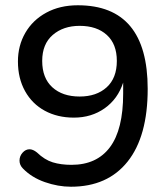

<svg xmlns="http://www.w3.org/2000/svg" viewBox="-20 -699 630 728"><path d="M67 -60Q54 -73 54 -90Q54 -107 65.5 -120Q77 -133 92 -133Q105 -133 120 -121Q149 -93 180 -83.5Q211 -74 251 -74Q347 -74 397 -141Q447 -208 447 -344V-386Q427 -324 377 -288.5Q327 -253 260 -253Q198 -253 150 -279Q102 -305 75 -353.5Q48 -402 48 -466Q48 -526 76 -574.5Q104 -623 155.5 -651Q207 -679 275 -679Q540 -679 540 -362Q540 -182 464 -86.5Q388 9 249 9Q200 9 150 -8.5Q100 -26 67 -60ZM423 -468Q423 -532 385 -566.5Q347 -601 282 -601Q220 -601 180 -566.5Q140 -532 140 -468Q140 -403 178.5 -368Q217 -333 282 -333Q346 -333 384.5 -368Q423 -403 423 -468Z"/></svg>

Font: SN Pro
Style: Regular
Weight: 400
Designer: Tobias Whetton
Foundry: Supernotes
Version: Version 1.003